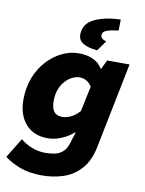

<svg xmlns="http://www.w3.org/2000/svg" viewBox="-101 -804 800 1061"><g transform="rotate(10 299.0 -274.0)"><path d="M209 188Q139 188 87.5 169Q36 150 -2 121L66 10Q94 34 131 48Q168 62 205 62Q230 62 255 57.5Q280 53 300.5 37Q321 21 332 -14L352 -78H348Q321 -53 282 -36.5Q243 -20 204 -20Q125 -20 80.5 -71Q36 -122 36 -206Q36 -274 57.5 -330Q79 -386 116 -426.5Q153 -467 199 -489.5Q245 -512 294 -512Q342 -512 376 -495.5Q410 -479 426 -450H430L454 -500H580L484 -22Q468 59 426.5 105Q385 151 328.5 169.5Q272 188 209 188ZM262 -150Q288 -150 313 -162.5Q338 -175 360 -200L390 -342Q377 -362 359.5 -372Q342 -382 321 -382Q302 -382 281 -372Q260 -362 242 -342.5Q224 -323 213 -295Q202 -267 202 -230Q202 -188 217 -169Q232 -150 262 -150ZM390 -546Q335 -551 309 -568Q283 -585 283 -615Q283 -676 340.5 -704.5Q398 -733 489 -736L488 -674Q450 -670 424.5 -661.5Q399 -653 399 -633Q399 -623 406 -615.5Q413 -608 431 -603Z"/></g></svg>

Font: Source Code Pro ExtraLight Black
Style: Italic
Weight: 900
Italic angle: -11°
Monospace: yes
Version: Version 1.016;hotconv 1.0.116;makeotfexe 2.5.65601